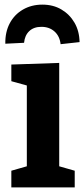

<svg xmlns="http://www.w3.org/2000/svg" viewBox="-20 -810 364 830"><path d="M236 -82 226 -94 303 -72V0H29V-72L106 -94L96 -82V-447L105 -438L29 -459V-531L236 -538ZM163 -790Q210 -790 245.5 -769Q281 -748 302 -712Q323 -676 324 -628L242 -619Q238 -654 215.5 -674Q193 -694 159 -694Q126 -694 106.5 -675.5Q87 -657 84 -625L3 -621Q2 -671 22 -709Q42 -747 79 -768.5Q116 -790 163 -790Z"/></svg>

Font: Bitter Thin
Style: Bold
Weight: 700
Version: Version 3.021